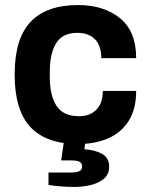

<svg xmlns="http://www.w3.org/2000/svg" viewBox="-20 -558 596 760"><path d="M289 12Q164 12 101 -54.5Q38 -121 38 -263Q38 -405 101 -471.5Q164 -538 289 -538Q391 -538 455 -486Q519 -434 519 -328H381Q381 -377 356 -402.5Q331 -428 286 -428Q228 -428 202.5 -387.5Q177 -347 177 -271V-255Q177 -179 204 -138.5Q231 -98 293 -98Q336 -98 361.5 -124Q387 -150 387 -198H519Q519 -127 490 -80.5Q461 -34 409.5 -11Q358 12 289 12ZM276 182Q251 182 223 180Q195 178 172 174V125H260Q281 125 293 120Q305 115 305 101Q305 89 296 83Q287 77 263 77H222L235 -11H320L314 33Q354 35 383 50.5Q412 66 412 101Q412 134 389 151.5Q366 169 334.5 175.5Q303 182 276 182Z"/></svg>

Font: Archivo VF Beta
Style: Regular
Weight: 400
Designer: Hector Gatti
Foundry: Omnibus-Type
Version: Version 1.002